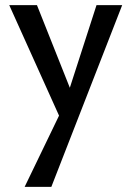

<svg xmlns="http://www.w3.org/2000/svg" viewBox="-20 -439 512 748"><path d="M226 47 16 -419H124L266 -62ZM356 -419H456L180 289H76L231 -32Z"/></svg>

Font: Ysabeau SemiBold
Style: Regular
Weight: 600
Designer: Christian Thalmann (Catharsis Fonts)
Version: Version 2.000;gftools[0.9.27.dev2+g8671c4b]